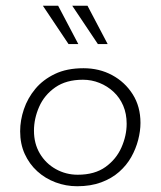

<svg xmlns="http://www.w3.org/2000/svg" viewBox="-20 -639 559 667"><path d="M248 8Q209 8 173 -5.5Q137 -19 109.5 -44Q82 -69 66 -104Q50 -139 50 -183Q50 -221 63 -259.5Q76 -298 102.5 -330Q129 -362 170.5 -382Q212 -402 270 -402Q325 -402 369.5 -378Q414 -354 441 -311.5Q468 -269 468 -212Q468 -184 460 -153Q452 -122 436 -93.5Q420 -65 394 -42Q368 -19 331.5 -5.5Q295 8 248 8ZM250 -32Q309 -32 346.5 -59Q384 -86 402 -127Q420 -168 420 -209Q420 -244 408 -272Q396 -300 374.5 -320Q353 -340 325.5 -351Q298 -362 268 -362Q210 -362 172 -335.5Q134 -309 116 -268Q98 -227 98 -185Q98 -140 118.5 -105.5Q139 -71 174 -51.5Q209 -32 250 -32ZM182 -619 252 -486H218L129 -619ZM284 -619 354 -486H320L231 -619Z"/></svg>

Font: Josefin Sans Thin Light
Style: Italic
Weight: 300
Italic angle: -7°
Version: Version 2.000